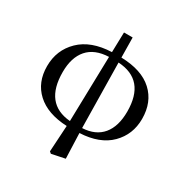

<svg xmlns="http://www.w3.org/2000/svg" viewBox="-203 -854 1192 1238"><g transform="rotate(30 393.0 -234.5)"><path d="M430.7 -505.9 438.5 -22.5Q536.1 -27.3 586.9 -88.4Q637.7 -149.4 637.7 -259.8Q637.7 -494.1 430.7 -505.9ZM347.7 -22.5 359.4 -506.8Q254.9 -502.9 202.1 -442.4Q149.4 -381.8 149.4 -273.4Q149.4 -39.1 347.7 -22.5ZM428.7 -691.4 430.7 -543Q584 -539.1 664.1 -465.3Q744.1 -391.6 744.1 -266.6Q744.1 -150.4 665.5 -71.8Q586.9 6.8 439.5 13.7L446.3 201.2L346.7 221.7L334 210.9L345.7 15.6Q200.2 8.8 121.6 -63.5Q43 -135.7 43 -255.9Q43 -376 125.5 -456.5Q208 -537.1 360.4 -543L364.3 -691.4Z"/></g></svg>

Font: GenYoMin TW TTF SemiBold
Style: Regular
Weight: 600
Version: Version 1.300